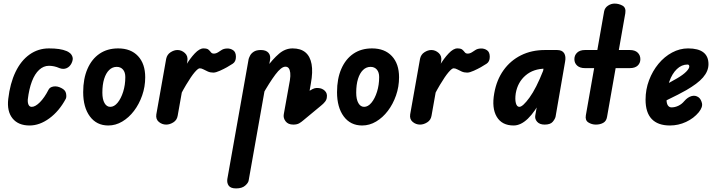

<svg xmlns="http://www.w3.org/2000/svg" viewBox="-20 -695 4000 1071"><path d="M145 5Q82 5 50 -34.5Q18 -74 26 -143Q36 -230 66.5 -293.5Q97 -357 145 -391Q193 -425 253 -425Q285 -425 309 -421.5Q333 -418 352 -410Q360 -407 370 -399Q380 -391 384.5 -377Q389 -363 379 -342Q369 -322 351 -314.5Q333 -307 312 -315Q296 -322 281.5 -325Q267 -328 253 -328Q223 -328 198.5 -305.5Q174 -283 158 -241Q142 -199 135 -140Q134 -121 139.5 -110Q145 -99 157 -99Q177 -99 202.5 -124.5Q228 -150 251 -195Q258 -209 278.5 -212.5Q299 -216 322 -204Q345 -193 348.5 -173.5Q352 -154 347 -144Q310 -75 255.5 -35Q201 5 145 5Z M584 5Q519 5 481.5 -45.5Q444 -96 444 -181Q444 -256 468 -311Q492 -366 535.5 -395.5Q579 -425 639 -425Q710 -425 750 -382Q790 -339 790 -264Q790 -211 773 -162.5Q756 -114 727.5 -76.5Q699 -39 662 -17Q625 5 584 5ZM595 -99Q617 -99 636 -122Q655 -145 667 -183Q679 -221 679 -265Q679 -292 666 -307Q653 -322 631 -322Q607 -322 589 -304.5Q571 -287 561 -255Q551 -223 551 -178Q551 -141 563 -120Q575 -99 595 -99Z M907 0Q884 0 866 -15Q848 -30 852 -57L907 -367Q912 -391 931.5 -403.5Q951 -416 970 -416Q993 -416 1011.5 -399Q1030 -382 1025 -353L971 -49Q967 -25 947 -12.5Q927 0 907 0ZM951 -93 970 -241Q989 -284 1014.5 -326.5Q1040 -369 1066.5 -397Q1093 -425 1115 -425Q1135 -425 1143 -418Q1151 -411 1156.5 -403.5Q1162 -396 1173 -396Q1185 -396 1197.5 -404Q1210 -412 1216 -416Q1228 -424 1247 -424.5Q1266 -425 1281 -414.5Q1296 -404 1296 -378Q1296 -351 1278 -339.5Q1260 -328 1246 -320Q1230 -311 1207 -300.5Q1184 -290 1170 -290Q1153 -290 1139.5 -296Q1126 -302 1115 -308Q1104 -314 1094 -314Q1085 -314 1066 -292Q1047 -270 1018 -221.5Q989 -173 951 -93Z M1616 0Q1587 0 1573 -18.5Q1559 -37 1563 -58L1597 -247Q1601 -272 1599 -289Q1597 -306 1590.5 -314.5Q1584 -323 1572 -323Q1549 -323 1516 -279Q1483 -235 1442 -162L1467 -318Q1501 -365 1536 -395Q1571 -425 1612 -425Q1657 -425 1683.5 -403Q1710 -381 1718 -337.5Q1726 -294 1714 -229L1707 -189L1711 -191Q1735 -207 1755 -204Q1777 -203 1792 -188.5Q1807 -174 1803 -151Q1802 -139 1793 -127.5Q1784 -116 1770 -105L1671 -23Q1662 -15 1649.5 -7.5Q1637 0 1616 0ZM1297 356Q1267 356 1256 341Q1245 326 1248 304L1367 -366Q1369 -373 1375 -385Q1381 -397 1395.5 -406.5Q1410 -416 1435 -416Q1464 -416 1477.5 -400.5Q1491 -385 1486 -359L1367 312Q1365 325 1347.5 340.5Q1330 356 1297 356Z M2000 5Q1935 5 1897.5 -45.5Q1860 -96 1860 -181Q1860 -256 1884 -311Q1908 -366 1951.5 -395.5Q1995 -425 2055 -425Q2126 -425 2166 -382Q2206 -339 2206 -264Q2206 -211 2189 -162.5Q2172 -114 2143.5 -76.5Q2115 -39 2078 -17Q2041 5 2000 5ZM2011 -99Q2033 -99 2052 -122Q2071 -145 2083 -183Q2095 -221 2095 -265Q2095 -292 2082 -307Q2069 -322 2047 -322Q2023 -322 2005 -304.5Q1987 -287 1977 -255Q1967 -223 1967 -178Q1967 -141 1979 -120Q1991 -99 2011 -99Z M2323 0Q2300 0 2282 -15Q2264 -30 2268 -57L2323 -367Q2328 -391 2347.5 -403.5Q2367 -416 2386 -416Q2409 -416 2427.5 -399Q2446 -382 2441 -353L2387 -49Q2383 -25 2363 -12.5Q2343 0 2323 0ZM2367 -93 2386 -241Q2405 -284 2430.5 -326.5Q2456 -369 2482.5 -397Q2509 -425 2531 -425Q2551 -425 2559 -418Q2567 -411 2572.5 -403.5Q2578 -396 2589 -396Q2601 -396 2613.5 -404Q2626 -412 2632 -416Q2644 -424 2663 -424.5Q2682 -425 2697 -414.5Q2712 -404 2712 -378Q2712 -351 2694 -339.5Q2676 -328 2662 -320Q2646 -311 2623 -300.5Q2600 -290 2586 -290Q2569 -290 2555.5 -296Q2542 -302 2531 -308Q2520 -314 2510 -314Q2501 -314 2482 -292Q2463 -270 2434 -221.5Q2405 -173 2367 -93Z M2845 5Q2780 5 2751 -43.5Q2722 -92 2737 -175Q2750 -249 2788.5 -303Q2827 -357 2886 -386.5Q2945 -416 3020 -416H3048L3034 -312H3023Q2956 -312 2912 -274.5Q2868 -237 2857 -175Q2852 -141 2857.5 -120Q2863 -99 2877 -99Q2896 -99 2933.5 -150.5Q2971 -202 3010 -301L3003 -146Q2964 -71 2924.5 -33Q2885 5 2845 5ZM3018 0Q2990 0 2976 -16Q2962 -32 2966 -52L3030 -416H3087Q3116 -416 3127 -398Q3138 -380 3132 -350L3079 -44Q3076 -31 3063 -15.5Q3050 0 3018 0Z M3304 0Q3281 0 3262 -12Q3243 -24 3248 -52L3350 -632Q3354 -652 3371.5 -663.5Q3389 -675 3408 -675Q3432 -675 3452.5 -663.5Q3473 -652 3468 -621L3366 -42Q3362 -19 3344.5 -9.5Q3327 0 3304 0ZM3243 -315Q3215 -315 3199.5 -329Q3184 -343 3184 -365Q3184 -387 3199.5 -401.5Q3215 -416 3243 -416H3493Q3522 -416 3537 -401.5Q3552 -387 3552 -365Q3552 -343 3537 -329Q3522 -315 3493 -315Z M3717 5Q3650 5 3615.5 -31Q3581 -67 3581 -139Q3581 -196 3600.5 -247.5Q3620 -299 3653 -339Q3686 -379 3729 -402Q3772 -425 3818 -425Q3875 -425 3903.5 -403Q3932 -381 3932 -337Q3932 -318 3924.5 -299.5Q3917 -281 3901.5 -263Q3886 -245 3862.5 -227.5Q3839 -210 3808 -192Q3789 -181 3761.5 -167Q3734 -153 3701 -137Q3668 -121 3633 -105L3648 -198Q3659 -204 3678.5 -214.5Q3698 -225 3719.5 -237Q3741 -249 3757 -258Q3791 -278 3808 -295.5Q3825 -313 3825 -324Q3825 -329 3822.5 -332Q3820 -335 3815 -335Q3782 -335 3755.5 -309.5Q3729 -284 3713.5 -240Q3698 -196 3698 -140Q3698 -118 3705.5 -107Q3713 -96 3726 -96Q3745 -96 3764 -105Q3783 -114 3797 -131Q3816 -153 3837.5 -159Q3859 -165 3877 -152Q3890 -142 3895.5 -120Q3901 -98 3878 -69Q3850 -35 3807 -15Q3764 5 3717 5Z"/></svg>

Font: Edu VIC WA NT Beginner
Style: Bold
Weight: 700
Designer: Tina and Corey Anderson
Foundry: Google for Education
Version: Version 1.003